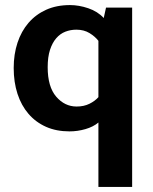

<svg xmlns="http://www.w3.org/2000/svg" viewBox="-20 -507 603 757"><path d="M368 -24Q348 -7 317 2Q286 11 254 11Q202 11 161.5 -7Q121 -25 92.5 -58Q64 -91 49 -137Q34 -183 34 -239Q34 -293 49 -338.5Q64 -384 92.5 -417Q121 -450 162 -468.5Q203 -487 256 -487Q291 -487 328 -474.5Q365 -462 389 -436L398 -477H501V230H368ZM368 -346Q355 -363 333 -376.5Q311 -390 281 -390Q258 -390 237.5 -382Q217 -374 201.5 -356Q186 -338 177 -310Q168 -282 168 -242Q168 -165 201.5 -126Q235 -87 282 -87Q311 -87 333 -98Q355 -109 368 -124Z"/></svg>

Font: Mukta Vaani
Style: Bold
Weight: 700
Designer: Noopur Datye, Girish Dalvi, Yashodeep Gholap, Pallavi Karambelkar
Foundry: Ek Type
Version: Version 2.538;PS 1.000;hotconv 16.6.51;makeotf.lib2.5.65220;